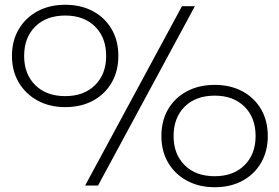

<svg xmlns="http://www.w3.org/2000/svg" viewBox="-20 -776 1168 803"><path d="M253 -328Q187 -328 137 -355.5Q87 -383 58.5 -431Q30 -479 30 -542Q30 -606 58.5 -654Q87 -702 137 -729Q187 -756 253 -756Q319 -756 369 -729Q419 -702 447 -654Q475 -606 475 -542Q475 -479 447 -430.5Q419 -382 369 -355Q319 -328 253 -328ZM741 -750H795L390 0H336ZM253 -374Q331 -374 377.5 -420Q424 -466 424 -542Q424 -619 377.5 -665Q331 -711 253 -711Q174 -711 127.5 -665Q81 -619 81 -542Q81 -466 127.5 -420Q174 -374 253 -374ZM878 7Q812 7 761.5 -20.5Q711 -48 683 -96Q655 -144 655 -207Q655 -271 683 -319Q711 -367 761.5 -394Q812 -421 878 -421Q944 -421 994 -394Q1044 -367 1072 -319Q1100 -271 1100 -207Q1100 -144 1072 -95.5Q1044 -47 994 -20Q944 7 878 7ZM878 -39Q956 -39 1002.5 -85Q1049 -131 1049 -207Q1049 -284 1002.5 -330Q956 -376 878 -376Q799 -376 752.5 -330Q706 -284 706 -207Q706 -131 752.5 -85Q799 -39 878 -39Z"/></svg>

Font: Bounded
Style: Regular
Weight: 200
Designer: Vlad Churkin
Version: Version 1.0